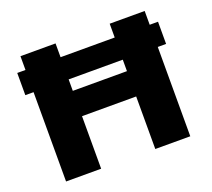

<svg xmlns="http://www.w3.org/2000/svg" viewBox="-119 -854 1113 1008"><g transform="rotate(-20 437.5 -350.0)"><path d="M87 0V-499H41V-623H87V-700H283V-623H585.5V-700H781V-623H827.5V-499H781V0H585.5V-293.5H283V0ZM283 -435H585.5V-499H283Z"/></g></svg>

Font: Trispace SemiExpanded ExtraBold
Style: Regular
Weight: 800
Width: 6
Designer: Tyler Finck
Foundry: Etcetera Type Company
Version: Version 1.210; ttfautohint (v1.8.3)